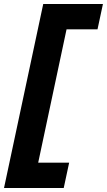

<svg xmlns="http://www.w3.org/2000/svg" viewBox="-55 -720 532 955"><path d="M-35 215 160 -700H457L430 -574H276L135 89H289L262 215Z"/></svg>

Font: Red Hat Text VF
Style: Italic
Weight: 300
Italic angle: -12°
Designer: Pentagram, MCKL
Foundry: Pentagram, MCKL
Version: Version 1.023